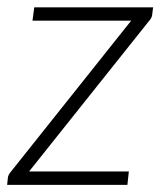

<svg xmlns="http://www.w3.org/2000/svg" viewBox="-25 -518 458 538"><path d="M404 -497.5 401.5 -477.5Q401 -468 392 -458.5L56.5 -37.5H336L332 0H-5L-3 -19Q-3 -23 -0.5 -28Q2 -33 6 -37.5L342.5 -460H66L71 -497.5Z"/></svg>

Font: Lato 2
Style: Italic
Weight: 300
Italic angle: -7°
Designer: Lukasz Dziedzic with Adam Twardoch and Botio Nikoltchev
Foundry: tyPoland Lukasz Dziedzic
Version: Version 2.015; 2015-08-06; http://www.latofonts.com/